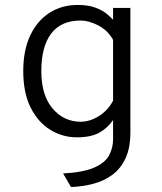

<svg xmlns="http://www.w3.org/2000/svg" viewBox="-20 -543 656 776"><path d="M267 213 235 158Q318 153.5 361.5 134Q405 114.5 421 84.8Q437 55 437 20V-58Q415.5 -26 381.8 -7Q348 12 290 12Q233 12 183.8 -18Q134.5 -48 104.2 -107.5Q74 -167 74 -256Q74 -340 102.2 -399.8Q130.5 -459.5 180 -491.2Q229.5 -523 294 -523Q336.5 -523 365.2 -512.2Q394 -501.5 411.2 -487.2Q428.5 -473 437 -463V-511H507V-8Q507 55 487.2 97Q467.5 139 433.8 163.8Q400 188.5 357 199.8Q314 211 267 213ZM306 -51Q343 -51 379.5 -73.8Q416 -96.5 437 -136V-382Q415.5 -420.5 377.2 -440.2Q339 -460 306 -460Q226.5 -460 186.8 -407.2Q147 -354.5 147 -256Q147 -158 192.5 -104.5Q238 -51 306 -51Z"/></svg>

Font: Overpass Mono Light
Style: Regular
Weight: 300
Monospace: yes
Designer: Delve Withrington, Dave Bailey
Foundry: Delve Fonts LLC
Version: Version 4.000